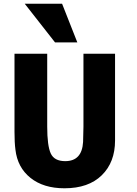

<svg xmlns="http://www.w3.org/2000/svg" viewBox="-20 -989 739 1033"><path d="M599 -233Q599 -116 527.5 -46Q456 24 327 24Q214 24 144 -32Q74 -88 63 -184Q58 -221 58 -280V-700H234V-308Q234 -205 253 -163.5Q272 -122 331 -122Q421 -122 427 -225Q429 -279 429 -308V-700H599ZM396 -761H276L113 -969H314Z"/></svg>

Font: Repo
Style: ExtraBold
Weight: 800
Designer: Stefan Peev
Foundry: Context Ltd
Version: Version 001.000